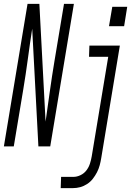

<svg xmlns="http://www.w3.org/2000/svg" viewBox="-55 -755 676 990"><path d="M-35 0 87 -735H148L180 -128Q191 -206 202 -284.5Q213 -363 226 -441L275 -735H326L204 0H143L111 -607Q99 -529 88.5 -450.5Q78 -372 65 -294L16 0ZM585 -620H507L524 -720H601ZM258 215 260 157H324Q342 157 360.5 148Q379 139 391 123Q403 107 409 88Q415 69 418 51L503 -462H404L406 -520H563L467 60Q464 79 459 97.5Q454 116 445 133.5Q436 151 423.5 167Q411 183 394 194Q377 205 358.5 210Q340 215 321 215Z"/></svg>

Font: Iosevka SS04 Lt Ex Obl
Style: Regular
Weight: 300
Width: 7
Italic angle: -9°
Monospace: yes
Designer: Belleve Invis
Foundry: Belleve Invis
Version: Version 19.0.0; ttfautohint (v1.8.4)